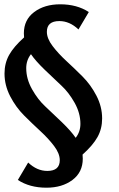

<svg xmlns="http://www.w3.org/2000/svg" viewBox="-20 -678 554 893"><path d="M455 -127Q455 -79 433.5 -40.5Q412 -2 364 41Q365 47 365 60Q365 123 317 159Q269 195 196 195Q118 195 63 159L111 78Q152 117 200 117Q258 117 258 67Q258 36 231.5 1Q205 -34 167.5 -68.5Q130 -103 92 -141Q54 -179 27.5 -230Q1 -281 1 -336Q1 -384 22.5 -422.5Q44 -461 92 -504Q91 -510 91 -523Q91 -586 139 -622Q187 -658 260 -658Q338 -658 393 -622L345 -541Q304 -580 256 -580Q198 -580 198 -530Q198 -499 224.5 -464Q251 -429 288.5 -394.5Q326 -360 364 -322Q402 -284 428.5 -233Q455 -182 455 -127ZM102 -361Q102 -311 129 -263Q156 -215 190 -183.5Q224 -152 267.5 -110Q311 -68 332 -37Q354 -65 354 -102Q354 -152 327 -200Q300 -248 266 -279.5Q232 -311 188.5 -353Q145 -395 124 -426Q102 -398 102 -361Z"/></svg>

Font: EauTest
Style: Bold Italic
Weight: 700
Italic angle: -12°
Designer: Christian Thalmann (Catharsis Fonts)
Version: Version 0.001;PS 000.001;hotconv 1.0.88;makeotf.lib2.5.64775